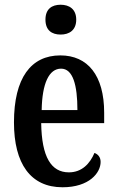

<svg xmlns="http://www.w3.org/2000/svg" viewBox="-20 -781 495 811"><path d="M236 -635C272 -635 302 -653 302 -698C302 -743 272 -761 236 -761C199 -761 172 -743 172 -698C172 -653 199 -635 236 -635ZM244 10C357 10 405 -51 405 -97C405 -118 393 -130 379 -135C360 -90 326 -53 271 -53C196 -53 156 -118 154 -261H420V-305C420 -463 350 -547 235 -547C111 -547 39 -452 39 -264C39 -90 109 10 244 10ZM307 -316H156C158 -429 187 -491 238 -491C288 -491 307 -422 307 -316Z"/></svg>

Font: Noto Serif Sinhala ExtraCondensed SemiBold
Style: Regular
Weight: 600
Width: 2
Designer: Jelle Bosma - Monotype Design Team
Foundry: Monotype Imaging Inc.
Version: Version 2.007